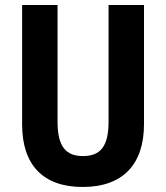

<svg xmlns="http://www.w3.org/2000/svg" viewBox="-20 -734 660 764"><path d="M553 -240V-714H412V-250C412 -152 380 -113 310 -113C243 -113 209 -150 209 -249V-714H68V-239C68 -77 152 10 309 10C470 10 553 -81 553 -240Z"/></svg>

Font: Noto Sans Arabic UI Cn
Style: Bold
Weight: 700
Width: 3
Designer: Monotype Design Team, Nadine Chahine and Nizar Qandah
Foundry: Monotype Imaging Inc.
Version: Version 2.010